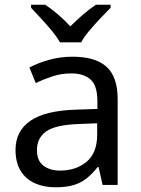

<svg xmlns="http://www.w3.org/2000/svg" viewBox="-20 -786 601 816"><path d="M288 -545Q386 -545 433 -502Q480 -459 480 -365V0H416L399 -76H395Q372 -47 347.5 -27.5Q323 -8 291.5 1Q260 10 215 10Q167 10 128.5 -7Q90 -24 68 -59.5Q46 -95 46 -149Q46 -229 109 -272.5Q172 -316 303 -320L394 -323V-355Q394 -422 365 -448Q336 -474 283 -474Q241 -474 203 -461.5Q165 -449 132 -433L105 -499Q140 -518 188 -531.5Q236 -545 288 -545ZM314 -259Q214 -255 175.5 -227Q137 -199 137 -148Q137 -103 164.5 -82Q192 -61 235 -61Q303 -61 348 -98.5Q393 -136 393 -214V-262ZM235 -606Q222 -629 200 -655.5Q178 -682 154 -708Q130 -734 112 -753V-766H172Q198 -749 226 -725Q254 -701 279 -674Q306 -701 334 -725Q362 -749 388 -766H450V-753Q431 -734 406.5 -708Q382 -682 359.5 -655.5Q337 -629 325 -606Z"/></svg>

Font: Noto Sans Gujarati
Style: Regular
Weight: 400
Designer: Jelle Bosma - Monotype Design Team, Universal Thirst
Foundry: Monotype Imaging Inc.
Version: Version 2.102